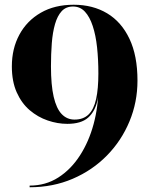

<svg xmlns="http://www.w3.org/2000/svg" viewBox="-20 -780 650 810"><path d="M105 10V3Q172.5 3 226 -31.2Q279.5 -65.5 317.2 -124Q355 -182.5 375 -256.8Q395 -331 395 -411.5V-470Q395 -529 389.5 -580.2Q384 -631.5 371.2 -670.2Q358.5 -709 338.2 -730.8Q318 -752.5 288 -752.5Q258.5 -752.5 240.2 -732.8Q222 -713 212 -678Q202 -643 198.5 -597.5Q195 -552 195 -500Q195 -421 206.5 -371.5Q218 -322 240.2 -298.8Q262.5 -275.5 294.5 -275.5Q331.5 -275.5 353.8 -297.2Q376 -319 385.5 -362.2Q395 -405.5 395 -470H401.5Q401.5 -404.5 391.2 -357Q381 -309.5 351.5 -283.5Q322 -257.5 264 -257.5Q222.5 -257.5 181 -271.8Q139.5 -286 105.2 -315.2Q71 -344.5 50.5 -390.5Q30 -436.5 30 -500Q30 -575 61.8 -633.8Q93.5 -692.5 152 -726.2Q210.5 -760 291 -760Q371.5 -760 432 -723.8Q492.5 -687.5 526.2 -616.2Q560 -545 560 -440Q560 -349 526.2 -267.8Q492.5 -186.5 431.2 -124Q370 -61.5 286.8 -25.8Q203.5 10 105 10Z"/></svg>

Font: Bodoni Moda 28pt
Style: Bold
Weight: 700
Designer: Owen Earl
Foundry: indestructible type
Version: Version 2.005